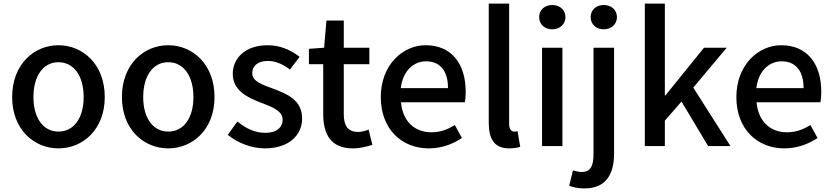

<svg xmlns="http://www.w3.org/2000/svg" viewBox="-20 -817 4656 1074"><path d="M307 13C443 13 566 -92 566 -274C566 -458 443 -564 307 -564C171 -564 48 -458 48 -274C48 -92 171 13 307 13ZM307 -81C221 -81 167 -158 167 -274C167 -391 221 -469 307 -469C394 -469 448 -391 448 -274C448 -158 394 -81 307 -81Z M921 13C1057 13 1180 -92 1180 -274C1180 -458 1057 -564 921 -564C785 -564 662 -458 662 -274C662 -92 785 13 921 13ZM921 -81C835 -81 781 -158 781 -274C781 -391 835 -469 921 -469C1008 -469 1062 -391 1062 -274C1062 -158 1008 -81 921 -81Z M1461 13C1597 13 1670 -62 1670 -154C1670 -258 1585 -292 1508 -321C1448 -343 1391 -361 1391 -408C1391 -446 1419 -476 1479 -476C1525 -476 1564 -456 1602 -428L1656 -499C1611 -534 1551 -564 1477 -564C1356 -564 1282 -495 1282 -403C1282 -310 1366 -271 1439 -243C1499 -220 1561 -198 1561 -148C1561 -106 1530 -74 1464 -74C1405 -74 1357 -98 1308 -137L1254 -63C1307 -19 1385 13 1461 13Z M1955 13C1995 13 2032 3 2063 -7L2042 -92C2026 -85 2002 -79 1983 -79C1926 -79 1903 -113 1903 -179V-458H2046V-550H1903V-702H1806L1793 -550L1708 -544V-458H1788V-180C1788 -64 1831 13 1955 13Z M2378 13C2450 13 2513 -11 2564 -45L2524 -118C2484 -92 2442 -77 2393 -77C2298 -77 2232 -140 2223 -245H2580C2583 -258 2585 -281 2585 -303C2585 -459 2507 -564 2361 -564C2232 -564 2110 -453 2110 -274C2110 -93 2229 13 2378 13ZM2222 -324C2233 -421 2294 -474 2363 -474C2443 -474 2486 -419 2486 -324Z M2828 13C2856 13 2876 9 2890 4L2875 -83C2865 -81 2861 -81 2856 -81C2842 -81 2828 -92 2828 -123V-797H2714V-129C2714 -40 2745 13 2828 13Z M3012 0H3126V-550H3012ZM3069 -653C3111 -653 3143 -681 3143 -721C3143 -762 3111 -789 3069 -789C3027 -789 2996 -762 2996 -721C2996 -681 3027 -653 3069 -653Z M3249 237C3371 237 3415 156 3415 41V-550H3300V43C3300 108 3286 145 3234 145C3217 145 3200 140 3185 136L3164 222C3184 230 3212 237 3249 237ZM3357 -653C3399 -653 3431 -681 3431 -721C3431 -762 3399 -789 3357 -789C3315 -789 3284 -762 3284 -721C3284 -681 3315 -653 3357 -653Z M3587 0H3699V-142L3792 -249L3941 0H4066L3858 -327L4045 -550H3918L3702 -283H3699V-797H3587Z M4367 13C4439 13 4502 -11 4553 -45L4513 -118C4473 -92 4431 -77 4382 -77C4287 -77 4221 -140 4212 -245H4569C4572 -258 4574 -281 4574 -303C4574 -459 4496 -564 4350 -564C4221 -564 4099 -453 4099 -274C4099 -93 4218 13 4367 13ZM4211 -324C4222 -421 4283 -474 4352 -474C4432 -474 4475 -419 4475 -324Z"/></svg>

Font: Source Han Sans KR Medium
Style: Regular
Weight: 500
Designer: Ryoko NISHIZUKA (kana & ideographs); Paul D. Hunt (Latin, Greek & Cyrillic); Wenlong ZHANG (bopomofo); Sandoll Communica
Foundry: Adobe Systems Incorporated
Version: Version 1.001;PS 1.001;hotconv 1.0.78;makeotf.lib2.5.61930